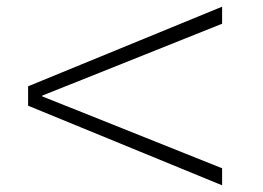

<svg xmlns="http://www.w3.org/2000/svg" viewBox="-20 -577 785 574"><path d="M644 -23 64 -261V-319L644 -557V-506L106 -291V-289L644 -74Z"/></svg>

Font: M PLUS 1 Thin Light
Style: Regular
Weight: 300
Version: Version 1.001